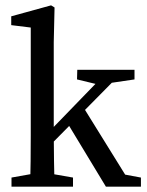

<svg xmlns="http://www.w3.org/2000/svg" viewBox="-20 -698 548 718"><path d="M23 0V-34L124 -52H150L253 -34V0ZM92 0Q94 -45 94.5 -95.5Q95 -146 95 -193V-595L22 -604V-637L171 -678L184 -670L181 -540V-194Q181 -146 182 -95.5Q183 -45 184 0ZM138 -125V-179L388 -437H446ZM376 0 229 -243 288 -303 448 -45 507 -34V0ZM268 -401 269 -437H483V-401L381 -386L355 -380Z"/></svg>

Font: Lisu Bosa
Style: Regular
Weight: 400
Designer: David Morse, Annie Olsen, Victor Gaultney, Frank Grießhammer (Latin)
Foundry: SIL International
Version: Version 2.000